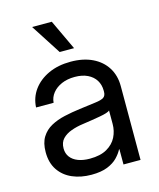

<svg xmlns="http://www.w3.org/2000/svg" viewBox="-111 -807 740 893"><g transform="rotate(-15 259.0 -360.5)"><path d="M218.8 7.8Q167.5 7.8 127 -9.8Q86.4 -27.3 62.7 -62.3Q39.1 -97.2 39.1 -148.4Q39.1 -192.9 56.4 -220.7Q73.7 -248.5 102.8 -264.4Q131.8 -280.3 168.7 -288.6Q205.6 -296.9 244.1 -301.8Q293.5 -308.6 321.8 -312Q350.1 -315.4 362.1 -323.2Q374 -331.1 374 -350.6V-355.5Q374 -383.8 360.6 -405.5Q347.2 -427.2 321.5 -439.7Q295.9 -452.1 259.8 -452.1Q224.1 -452.1 196.5 -440.2Q168.9 -428.2 152.6 -407.7Q136.2 -387.2 134.3 -361.3H49.8Q52.2 -408.7 79.1 -445.6Q106 -482.4 152.3 -503.9Q198.7 -525.4 259.8 -525.4Q319.8 -525.4 364 -504.2Q408.2 -482.9 432.1 -444.8Q456.1 -406.7 456.1 -355.5V0H374V-73.2H372.1Q362.8 -54.7 344.7 -35.9Q326.7 -17.1 296.1 -4.6Q265.6 7.8 218.8 7.8ZM230.5 -66.4Q281.2 -66.4 313 -84.7Q344.7 -103 359.4 -132.3Q374 -161.6 374 -195.3V-259.8Q364.7 -251 324.7 -243.9Q284.7 -236.8 240.2 -230.5Q210.4 -226.6 183.8 -217Q157.2 -207.5 140.6 -190.2Q124 -172.9 124 -143.6Q124 -119.6 137 -102.3Q149.9 -85 173.8 -75.7Q197.8 -66.4 230.5 -66.4ZM222.7 -582 128.9 -727.5H223.6L292 -582Z"/></g></svg>

Font: Inter Khmer Looped
Style: Regular
Weight: 400
Designer: Rasmus Andersson, Sovichet Tep
Foundry: Anagata Design
Version: Version 1.000